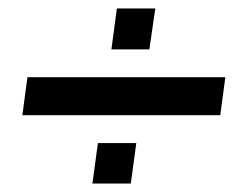

<svg xmlns="http://www.w3.org/2000/svg" viewBox="-20 -483 589 455"><path d="M257 -463H348L334 -366H244ZM45 -300H514L502 -210H33ZM212 -144H303L290 -48H199Z"/></svg>

Font: Archivo Narrow Medium
Style: Italic
Weight: 500
Italic angle: -8°
Designer: Hector Gatti
Foundry: Omnibus-Type
Version: Version 2.001